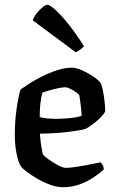

<svg xmlns="http://www.w3.org/2000/svg" viewBox="-20 -783 481 803"><path d="M244 0Q218 0 189.5 -10.5Q161 -21 135.5 -36Q110 -51 92 -64.5Q74 -78 69 -85Q58 -100 50 -137Q42 -174 42 -219Q42 -277 49.5 -328.5Q57 -380 66 -409Q79 -418 103 -433.5Q127 -449 157 -464Q187 -479 219.5 -489.5Q252 -500 282 -500Q298 -500 323 -489Q348 -478 370 -463Q392 -448 400 -437Q405 -429 409.5 -408Q414 -387 417 -362Q420 -337 420 -316Q404 -292 379.5 -272.5Q355 -253 338 -244Q320 -238 267 -231.5Q214 -225 147 -224Q149 -192 153.5 -166Q158 -140 161 -135Q164 -131 182 -117.5Q200 -104 221.5 -92.5Q243 -81 256 -81Q271 -81 301 -85.5Q331 -90 360 -96Q389 -102 401 -104Q405 -100 409.5 -92.5Q414 -85 414 -74Q398 -59 372 -41.5Q346 -24 313.5 -12Q281 0 244 0ZM212 -286Q231 -286 253.5 -287.5Q276 -289 294.5 -292Q313 -295 322 -299Q321 -312 319 -330Q317 -348 315 -363Q313 -378 312 -383Q311 -388 300 -396Q289 -404 275 -411Q261 -418 252 -418Q242 -418 223 -414Q204 -410 185 -404.5Q166 -399 157 -395Q152 -378 149 -350.5Q146 -323 146 -294Q155 -290 175 -288Q195 -286 212 -286ZM296 -565 117 -698Q122 -713 134 -728Q146 -743 158.5 -753Q171 -763 179 -763Q188 -763 212 -741.5Q236 -720 267 -681Q298 -642 331 -590Q326 -584 316.5 -576Q307 -568 296 -565Z"/></svg>

Font: Texturina 72pt SemiBold
Style: Regular
Weight: 600
Designer: Guillermo Torres Carreño
Foundry: Omnibus-Type
Version: Version 1.002; ttfautohint (v1.8.3)